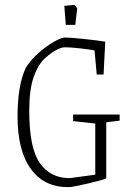

<svg xmlns="http://www.w3.org/2000/svg" viewBox="-20 -758 533 788"><path d="M52 -279Q52 -409 86 -480Q106 -512 138 -540.5Q170 -569 201 -586.5Q232 -604 247 -604Q268 -604 325 -598Q382 -592 412 -587L405 -452H377L368 -551Q349 -555 308.5 -559.5Q268 -564 246 -564Q233 -564 212.5 -553.5Q192 -543 168 -522Q137 -496 118.5 -443Q100 -390 100 -304Q100 -148 144.5 -87Q189 -26 267 -27L371 -41V-251L280 -261V-288H471V-263L416 -256V-26Q402 -19 341.5 -5Q281 9 264 10Q163 12 107.5 -63.5Q52 -139 52 -279ZM244 -734 285 -738 297 -724 289 -656H250Z"/></svg>

Font: Grenze ExtraLight
Style: Regular
Weight: 275
Designer: Renata Polastri
Foundry: Omnibus-Type
Version: Version 1.002; ttfautohint (v1.8)